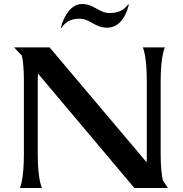

<svg xmlns="http://www.w3.org/2000/svg" viewBox="-20 -936 911 956"><path d="M50 -700 89 -659C95 -633 99 -592 99 -530V-169C99 -38 79 0 79 0H189C189 0 168 -38 168 -169V-530C168 -545 168 -558 169 -570L649 0H816L791 -38C785 -64 780 -106 780 -169V-530C780 -662 801 -700 801 -700H691C691 -700 711 -662 711 -530V-169C711 -154 711 -140 710 -128L227 -700ZM284 -801 286 -795C301 -825 334 -843 375 -843C429 -843 452 -798 513 -798C564 -798 602 -837 621 -910L619 -916C600 -886 567 -871 526 -871C472 -871 450 -916 388 -916C337 -916 299 -861 284 -801Z"/></svg>

Font: Coconat Demi
Style: Regular
Weight: 400
Designer: Sara Lavazza
Foundry: Collletttivo
Version: Version 1.000;Glyphs 3.2 (3217)